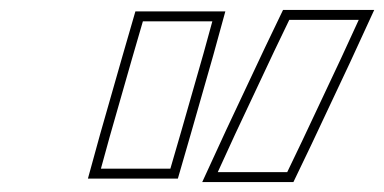

<svg xmlns="http://www.w3.org/2000/svg" viewBox="-20 -813 774 387"><path d="M532.8 -710 563.1 -773H703.1L667.7 -696L589.1 -529L558.9 -466H418.9L454.2 -543ZM245.9 -694 268 -770H408L390.4 -706L345.5 -549L323.4 -473H183.4L201 -537ZM514.8 -718.6 436.1 -551.4 387.6 -446H571.4L607.1 -520.4L685.8 -687.6L734.3 -793H550.5ZM226.7 -699.5 181.8 -542.4 157.2 -453H338.5L364.7 -543.5L409.6 -700.6L434.2 -790H252.9Z"/></svg>

Font: Nordica Plus
Style: NordicaClassicRgOblOl
Weight: 500
Version: Version 1.01